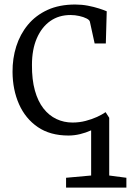

<svg xmlns="http://www.w3.org/2000/svg" viewBox="-20 -589 580 850"><path d="M272.5 241.5V198L383.5 188V-12Q360.5 -1.5 334.5 4.8Q308.5 11 283 11Q202 11 147.2 -26.5Q92.5 -64 64.2 -127.8Q36 -191.5 35.5 -270.5Q35 -330 52 -383.8Q69 -437.5 103.5 -479.2Q138 -521 190.2 -545Q242.5 -569 313 -569Q342 -569 369.2 -563.8Q396.5 -558.5 418.2 -551.5Q440 -544.5 452.5 -539L448.5 -396.5H399L378 -492.5Q376.5 -500.5 363.2 -507.2Q350 -514 331 -518.2Q312 -522.5 292 -522.5Q240.5 -522.5 202.5 -495.8Q164.5 -469 143 -419.5Q121.5 -370 121.5 -301.5Q121 -236.5 134.5 -188.2Q148 -140 172.5 -108.8Q197 -77.5 230 -62Q263 -46.5 301 -46.5Q331.5 -46.5 359.2 -53.8Q387 -61 409.8 -71.5Q432.5 -82 447.5 -92.5L463.5 -67.5V188L539.5 198V241.5Z"/></svg>

Font: Merriweather 20pt Light
Style: Regular
Weight: 300
Version: Version 2.100